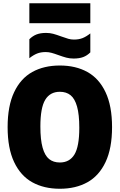

<svg xmlns="http://www.w3.org/2000/svg" viewBox="-20 -1154 738 1184"><path d="M27 -370Q27 -500.5 67 -585.2Q107 -670 179 -710Q251 -750 349 -750Q447 -750 519 -710Q591 -670 631 -585.2Q671 -500.5 671 -370Q671 -239.5 631 -154.8Q591 -70 519 -30Q447 10 349 10Q251 10 179 -30Q107 -70 67 -154.8Q27 -239.5 27 -370ZM469 -366Q469 -448 455.2 -496.8Q441.5 -545.5 415.2 -566.8Q389 -588 349 -588Q289 -588 259 -538.8Q229 -489.5 229 -374Q229 -292 242.8 -243.2Q256.5 -194.5 282.8 -173.2Q309 -152 349 -152Q409 -152 439 -201.2Q469 -250.5 469 -366ZM339.5 -814.5Q315 -823.5 297.5 -828.2Q280 -833 262 -833Q231.5 -833 208.5 -823.8Q185.5 -814.5 161 -795V-912Q181.5 -932.5 205.8 -941.8Q230 -951 264 -951Q288 -951 308.2 -945.5Q328.5 -940 358.5 -929Q384.5 -919.5 401.2 -914.8Q418 -910 436 -910Q466.5 -910 489.5 -919.2Q512.5 -928.5 537 -948V-831Q517 -811 492.8 -802Q468.5 -793 434 -793Q410 -793 389.2 -798.5Q368.5 -804 339.5 -814.5ZM161 -1011V-1134H537V-1011Z"/></svg>

Font: Encode Sans Condensed Black
Style: Regular
Weight: 900
Width: 3
Designer: Multiple Designers
Foundry: Impallari Type
Version: Version 2.000